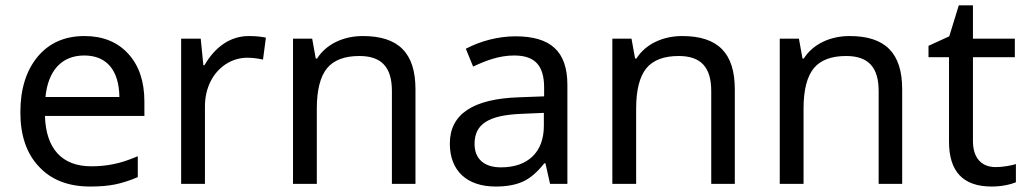

<svg xmlns="http://www.w3.org/2000/svg" viewBox="-20 -679 3793 709"><path d="M313 9.8C348.6 9.8 379.4 7.3 405.3 2C431.2 -3.4 459 -12.2 488.8 -24.9V-102.1C454.1 -87.4 424.3 -77.6 398.4 -72.8C372.6 -67.4 345.7 -64.9 316.9 -64.9C209.5 -64.9 149.4 -129.4 146 -251H513.2V-304.2C513.2 -378.4 493.2 -437.5 453.1 -481C413.1 -524.4 359.4 -545.9 292 -545.9C219.2 -545.9 161.6 -520.5 119.1 -469.7C76.7 -418.5 55.2 -350.1 55.2 -264.2C55.2 -178.7 78.1 -111.8 124 -63.5C169.4 -14.6 232.4 9.8 313 9.8ZM291 -474.1C373 -474.1 419.4 -420.9 420.9 -320.8H147.9C157.2 -417 207 -474.1 291 -474.1Z M898.9 -545.9C833 -545.9 775.9 -508.8 734.9 -438H731L721.2 -536.1H648.9V0H736.8V-286.1C736.8 -319.8 743.7 -350.1 757.3 -377.9C784.7 -432.6 836.4 -465.8 893.1 -465.8C912.1 -465.8 931.2 -463.4 951.2 -459L961.9 -540C943.8 -543.9 922.9 -545.9 898.9 -545.9Z M1514.2 0V-349.1C1514.2 -483.9 1451.2 -545.9 1319.8 -545.9C1247.6 -545.9 1184.1 -515.6 1150.9 -462.9H1146L1132.8 -536.1H1062V0H1149.9V-277.8C1149.9 -346.7 1162.6 -396 1187.5 -426.8C1212.4 -457 1252 -472.2 1307.1 -472.2C1389.6 -472.2 1427.2 -430.2 1427.2 -342.8V0Z M2075.2 0V-365.2C2075.2 -490.2 2012.7 -544.9 1883.3 -544.9C1820.8 -544.9 1754.4 -527.8 1700.2 -499L1727.1 -433.1C1771.5 -454.1 1821.8 -474.1 1878.4 -474.1C1956.1 -474.1 1989.3 -436.5 1989.3 -355V-323.2L1898.4 -319.8C1727.1 -314.5 1641.1 -257.8 1641.1 -148.9C1641.1 -47.9 1704.6 9.8 1810.1 9.8C1850.6 9.8 1883.8 3.9 1910.6 -8.3C1937 -20 1963.4 -42.5 1990.2 -76.2H1994.1L2011.2 0ZM1830.1 -61C1768.1 -61 1732.4 -91.8 1732.4 -147.9C1732.4 -222.2 1786.1 -254.4 1909.2 -258.8L1988.3 -262.2V-213.9C1988.3 -116.2 1928.2 -61 1830.1 -61Z M2693.4 0V-349.1C2693.4 -483.9 2630.4 -545.9 2499 -545.9C2426.8 -545.9 2363.3 -515.6 2330.1 -462.9H2325.2L2312 -536.1H2241.2V0H2329.1V-277.8C2329.1 -346.7 2341.8 -396 2366.7 -426.8C2391.6 -457 2431.2 -472.2 2486.3 -472.2C2568.8 -472.2 2606.4 -430.2 2606.4 -342.8V0Z M3311.5 0V-349.1C3311.5 -483.9 3248.5 -545.9 3117.2 -545.9C3044.9 -545.9 2981.4 -515.6 2948.2 -462.9H2943.4L2930.2 -536.1H2859.4V0H2947.3V-277.8C2947.3 -346.7 2960 -396 2984.9 -426.8C3009.8 -457 3049.3 -472.2 3104.5 -472.2C3187 -472.2 3224.6 -430.2 3224.6 -342.8V0Z M3656.7 -62C3604 -62 3572.8 -96.2 3572.8 -158.2V-467.8H3727.5V-536.1H3572.8V-659.2H3520.5L3485.4 -544.9L3408.7 -509.8V-467.8H3484.4V-155.8C3484.4 -45.4 3536.6 9.8 3641.6 9.8C3659.2 9.8 3676.8 8.3 3693.8 4.9C3710.9 1.5 3723.1 -2.4 3731.4 -5.9V-73.2C3723.6 -70.3 3711.9 -67.9 3696.8 -65.4C3681.6 -63 3668 -62 3656.7 -62Z"/></svg>

Font: Noto Reveo Sans
Style: Regular
Weight: 400
Designer: Monotype Design team
Foundry: Monotype Imaging Inc.
Version: Version 1.04